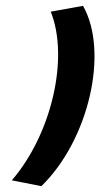

<svg xmlns="http://www.w3.org/2000/svg" viewBox="-20 -542 344 658"><path d="M20.5 76 121.8 96C284.3 -62 354 -364 264.5 -522L153.9 -502C217.4 -344 156.9 -82 20.5 76Z"/></svg>

Font: Digital Distortion
Style: Obl
Weight: 400
Version: Version 1